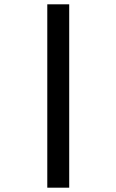

<svg xmlns="http://www.w3.org/2000/svg" viewBox="-20 -720 540 890"><path d="M199.2 150V-700H300.8V150Z"/></svg>

Font: Funnel Sans
Style: Bold
Weight: 700
Designer: NORD ID, Kristian Moeller
Foundry: Dicotype
Version: Version 1.000